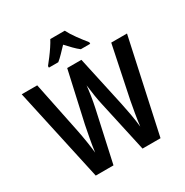

<svg xmlns="http://www.w3.org/2000/svg" viewBox="-207 -1106 1232 1276"><g transform="rotate(-30 409.5 -468.5)"><path d="M814 -714 659 0H521L435 -391Q428 -421 421 -464.5Q414 -508 409 -550Q406 -518 399 -473Q392 -428 384 -391L298 0H162L6 -714H125L206 -319Q215 -275 223 -224Q231 -173 235 -134Q241 -182 251 -235.5Q261 -289 269 -329L355 -714H464L548 -329Q557 -288 566.5 -235Q576 -182 581 -134Q586 -177 594.5 -227Q603 -277 611 -319L693 -714ZM465 -937Q482 -903 511.5 -862.5Q541 -822 568 -789V-777H496Q475 -793 453.5 -815Q432 -837 409 -862Q385 -837 363.5 -814.5Q342 -792 323 -777H251V-789Q268 -810 288 -836.5Q308 -863 325.5 -889.5Q343 -916 354 -937Z"/></g></svg>

Font: Noto Sans Thai Looped Condensed SemiBold
Style: Regular
Weight: 600
Width: 3
Designer: Sasikarn Vongin, Ben Mitchell
Foundry: The Fontpad Ltd
Version: Version 1.001; ttfautohint (v1.8.4.7-5d5b)